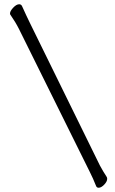

<svg xmlns="http://www.w3.org/2000/svg" viewBox="-20 -810 540 901"><path d="M69 -674Q53 -706 28 -742Q27 -743 27 -747Q27 -758 42 -774Q57 -790 70 -790Q80 -790 84 -780Q93 -760 103 -738.5Q113 -717 120 -703L449 -33Q456 -20 464 -6.5Q472 7 480 19Q483 23 483 29Q483 42 469 56.5Q455 71 443 71Q434 71 431 63Q425 47 416.5 28.5Q408 10 402 -2Z"/></svg>

Font: Moon Stars Kai T HW
Style: Regular
Weight: 400
Designer: GuiWonder
Version: Version 1.101